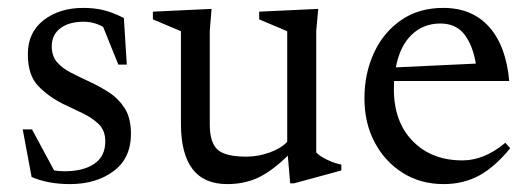

<svg xmlns="http://www.w3.org/2000/svg" viewBox="-20 -456 1344 486"><path d="M190.5 -436Q218.5 -436 241.5 -430.5Q264.5 -425 293.5 -410.5L301 -292.5H279.5L241 -388Q217.5 -401 192 -401Q154.5 -401 132.8 -384.5Q111 -368 111 -338.5Q111 -314 124.5 -298.5Q138 -283 160 -271.8Q182 -260.5 207 -249Q232 -237.5 256 -222Q280 -206.5 295.8 -181.8Q311.5 -157 311.5 -117.5Q311.5 -55.5 267.5 -22.8Q223.5 10 157 10Q101.5 10 60 -8L37.5 -128.5H61L117 -24.5Q124 -23.5 130.2 -23Q136.5 -22.5 143.5 -22.5Q191 -22.5 218.8 -41.5Q246.5 -60.5 246.5 -98Q246.5 -126 229.5 -142.2Q212.5 -158.5 187.8 -170Q163 -181.5 138.5 -193.5Q102 -212 76.2 -239Q50.5 -266 50.5 -319Q50.5 -374 90.5 -405Q130.5 -436 190.5 -436Z M511 -141Q511 -95.5 530.5 -77.5Q550 -59.5 603.5 -59.5Q633.5 -59.5 662.5 -70Q691.5 -80.5 707 -97V-377L636 -407V-426.5L785.5 -433.5L780.5 -378V-70Q789.5 -60.5 809 -51.2Q828.5 -42 844 -39.5V-24.5L724.5 8H714.5L708.5 -62Q668 -22.5 633.2 -6.2Q598.5 10 555 10Q438 10 438 -143V-377L367 -407V-426.5L515.5 -433.5L511 -378Z M1102 -436Q1175 -436 1218 -388Q1261 -340 1269 -251H977.5Q977 -241 977 -230.5Q977 -147.5 1024.8 -98.8Q1072.5 -50 1150.5 -50Q1206 -50 1259 -94.5L1271.5 -81Q1234 -34.5 1193.8 -12.2Q1153.5 10 1103 10Q1045 10 999.8 -18.2Q954.5 -46.5 928.5 -95.5Q902.5 -144.5 902.5 -207Q902.5 -270 926.5 -322Q950.5 -374 995.2 -405Q1040 -436 1102 -436ZM1094.5 -396.5Q1051.5 -396.5 1021.8 -367.8Q992 -339 982 -285.5L1184.5 -295Q1177 -340.5 1155.8 -368.5Q1134.5 -396.5 1094.5 -396.5Z"/></svg>

Font: Newsreader Text
Style: Regular
Weight: 400
Designer: Hugues Gentile
Foundry: Production Type
Version: Version 1.002